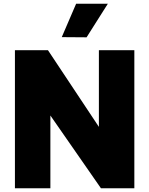

<svg xmlns="http://www.w3.org/2000/svg" viewBox="-20 -1009 800 1029"><path d="M388 -989H558L444 -809L311 -810ZM510 -329V-740H700V0H521L250 -390V0H60V-740H237Z"/></svg>

Font: Be Vietnam Black
Style: Regular
Weight: 900
Designer: Lam Bao; Tony Le; Vietanh Nguyen
Foundry: Yellow Type Foundry
Version: Version 5.000